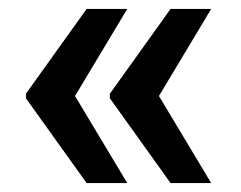

<svg xmlns="http://www.w3.org/2000/svg" viewBox="-20 -471 539 430"><path d="M38 -251 174 -61H265L148 -256L265 -451H174L38 -261ZM226 -251 362 -61H453L336 -256L453 -451H362L226 -261Z"/></svg>

Font: Aerodynamic
Style: Regular
Weight: 500
Designer: Google
Version: Version 2.000980; 2014